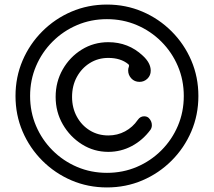

<svg xmlns="http://www.w3.org/2000/svg" viewBox="-20 -801 938 842"><path d="M449 21Q366 21 293.5 -10Q221 -41 165.5 -96.5Q110 -152 79 -224.5Q48 -297 48 -380Q48 -463 79 -535.5Q110 -608 165.5 -663.5Q221 -719 293.5 -750Q366 -781 449 -781Q532 -781 604.5 -750Q677 -719 732.5 -663.5Q788 -608 819 -535.5Q850 -463 850 -380Q850 -297 819 -224.5Q788 -152 732.5 -96.5Q677 -41 604.5 -10Q532 21 449 21ZM449 -43Q519 -43 580 -69Q641 -95 687.5 -141.5Q734 -188 760 -249Q786 -310 786 -380Q786 -450 760 -511Q734 -572 687.5 -618.5Q641 -665 580 -691Q519 -717 449 -717Q379 -717 318 -691Q257 -665 210.5 -618.5Q164 -572 138 -511Q112 -450 112 -380Q112 -310 138 -249Q164 -188 210.5 -141.5Q257 -95 318 -69Q379 -43 449 -43ZM455 -135Q392 -135 339.5 -168Q287 -201 255.5 -255.5Q224 -310 224 -376Q224 -442 255 -496.5Q286 -551 338.5 -583.5Q391 -616 455 -616Q543 -616 606 -557Q641 -525 641 -491Q641 -470 626.5 -456Q612 -442 592 -442Q570 -442 556 -457Q542 -472 542 -492Q542 -501 545 -508Q546 -510 546 -513Q546 -517 542 -520Q509 -547 455 -547Q410 -547 374 -524.5Q338 -502 317 -463.5Q296 -425 296 -376Q296 -328 317 -289.5Q338 -251 374 -229Q410 -207 455 -207Q495 -207 528.5 -225Q562 -243 584 -275Q595 -291 612 -291Q624 -291 632 -284Q646 -270 646 -252Q646 -241 640 -232Q606 -186 558 -160.5Q510 -135 455 -135Z"/></svg>

Font: Kiwi Maru Medium
Style: Regular
Weight: 500
Designer: Hiroki-Chan
Version: Version 1.100